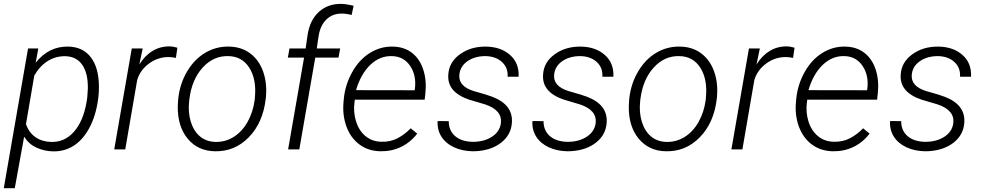

<svg xmlns="http://www.w3.org/2000/svg" viewBox="-33 -782 5150 1005"><path d="M244.1 10.3Q198.7 9.3 158.4 -9Q118.2 -27.3 93.3 -66.4L44.4 203.1H-13.2L113.8 -528.3H167.5L153.8 -453.6Q222.7 -541 326.2 -538.1Q400.4 -536.1 441.9 -482.9Q483.4 -429.7 484.9 -332Q485.4 -301.3 481.9 -272.5L480 -258.8Q467.8 -173.3 434.1 -111.3Q400.4 -49.3 352.1 -18.8Q303.7 11.7 244.1 10.3ZM423.8 -272.5 426.8 -318.8Q428.2 -397 398.4 -441.4Q368.7 -485.8 310.1 -487.8Q258.8 -488.8 217 -462.6Q175.3 -436.5 146.5 -386.7L103 -132.3Q118.7 -87.4 152.6 -64Q186.5 -40.5 233.9 -39.1Q304.7 -36.6 353.8 -92Q402.8 -147.5 419.9 -246.6Z M887.7 -479Q868.7 -482.9 849.1 -483.4Q793.5 -483.4 747.1 -449.5Q700.7 -415.5 685.1 -363.3L622.6 0H564.9L656.7 -528.3H713.9L696.3 -444.3Q725.1 -491.2 765.9 -515.6Q806.6 -540 855.5 -539.1Q872.6 -539.1 895.5 -532.2Z M900.4 -269Q909.2 -345.7 947.3 -409.4Q985.4 -473.1 1042.2 -506.3Q1099.1 -539.6 1165.5 -538.1Q1231 -537.1 1277.1 -502.2Q1323.2 -467.3 1344.5 -407Q1365.7 -346.7 1358.9 -273.4L1357.9 -264.2Q1343.3 -139.2 1269.3 -63.5Q1195.3 12.2 1091.8 9.8Q1002.9 8.3 949.7 -55.7Q896.5 -119.6 897.5 -224.6L898.9 -252.4ZM957 -252.4Q950.7 -194.3 965.6 -145.3Q980.5 -96.2 1013.2 -68.4Q1045.9 -40.5 1094.7 -39.1Q1147.5 -38.1 1191.2 -65.9Q1234.9 -93.8 1263.2 -144.5Q1291.5 -195.3 1299.8 -256.8L1301.3 -272.9Q1310.1 -367.2 1272.2 -427Q1234.4 -486.8 1162.6 -488.3Q1084.5 -490.7 1027.6 -428Q970.7 -365.2 958 -261.2Z M1475.1 0 1558.6 -480.5H1473.6L1482.4 -528.3H1566.9L1577.1 -600.1Q1589.4 -677.7 1636.5 -720.2Q1683.6 -762.7 1753.9 -761.7Q1782.2 -760.7 1817.9 -752L1807.6 -703.6Q1780.3 -710.9 1755.4 -710.9Q1706.5 -710.9 1674.6 -679.2Q1642.6 -647.5 1634.3 -590.8L1625 -528.3H1747.6L1738.8 -480.5H1617.2L1533.7 0Z M1958.5 9.8Q1895 8.8 1848.6 -25.6Q1802.2 -60.1 1780.5 -119.4Q1758.8 -178.7 1765.1 -247.6L1766.6 -264.2Q1773.4 -337.4 1810.1 -403.6Q1846.7 -469.7 1902.8 -504.6Q1959 -539.6 2022.9 -538.1Q2082 -537.1 2122.8 -505.9Q2163.6 -474.6 2182.1 -418.9Q2200.7 -363.3 2193.8 -295.9L2189.9 -260.3H1824.2L1822.8 -248.5Q1815.4 -195.3 1830.6 -146.7Q1845.7 -98.1 1880.1 -69.6Q1914.6 -41 1962.9 -40Q2009.8 -38.6 2047.4 -58.1Q2085 -77.6 2116.7 -110.4L2150.9 -82.5Q2115.2 -36.6 2066.2 -12.9Q2017.1 10.7 1958.5 9.8ZM2020 -488.3Q1956.5 -490.7 1906.2 -443.4Q1856 -396 1830.6 -310.1L2137.2 -309.6L2138.7 -316.9Q2147.5 -386.2 2114.3 -436.3Q2081.1 -486.3 2020 -488.3Z M2588.9 -137.7Q2596.7 -205.1 2506.8 -235.4L2422.9 -260.3Q2307.1 -299.3 2313.5 -390.6Q2316.9 -456.5 2374.3 -497.8Q2431.6 -539.1 2510.7 -538.1Q2588.4 -537.1 2636.7 -494.4Q2685.1 -451.7 2681.6 -380.4H2624Q2627 -427.7 2594.5 -457.5Q2562 -487.3 2508.3 -488.3Q2452.6 -488.3 2414.6 -462.2Q2376.5 -436 2371.6 -393.1Q2364.3 -330.1 2448.7 -304.7L2509.8 -287.1L2542.5 -275.9Q2652.8 -234.4 2646.5 -140.6Q2642.6 -77.1 2591.6 -36.4Q2540.5 4.4 2460 9.3L2439.9 9.8Q2386.7 8.8 2343.8 -11Q2300.8 -30.8 2277.8 -66.4Q2254.9 -102.1 2257.8 -148.4L2315.9 -147.9Q2315.9 -98.1 2349.6 -69.3Q2383.3 -40.5 2442.4 -39.6Q2501 -39.6 2542 -66.2Q2583 -92.8 2588.9 -137.7Z M3085 -137.7Q3092.8 -205.1 3002.9 -235.4L2918.9 -260.3Q2803.2 -299.3 2809.6 -390.6Q2813 -456.5 2870.4 -497.8Q2927.7 -539.1 3006.8 -538.1Q3084.5 -537.1 3132.8 -494.4Q3181.2 -451.7 3177.7 -380.4H3120.1Q3123 -427.7 3090.6 -457.5Q3058.1 -487.3 3004.4 -488.3Q2948.7 -488.3 2910.6 -462.2Q2872.6 -436 2867.7 -393.1Q2860.4 -330.1 2944.8 -304.7L3005.9 -287.1L3038.6 -275.9Q3148.9 -234.4 3142.6 -140.6Q3138.7 -77.1 3087.6 -36.4Q3036.6 4.4 2956.1 9.3L2936 9.8Q2882.8 8.8 2839.8 -11Q2796.9 -30.8 2773.9 -66.4Q2751 -102.1 2753.9 -148.4L2812 -147.9Q2812 -98.1 2845.7 -69.3Q2879.4 -40.5 2938.5 -39.6Q2997.1 -39.6 3038.1 -66.2Q3079.1 -92.8 3085 -137.7Z M3261.2 -269Q3270 -345.7 3308.1 -409.4Q3346.2 -473.1 3403.1 -506.3Q3460 -539.6 3526.4 -538.1Q3591.8 -537.1 3637.9 -502.2Q3684.1 -467.3 3705.3 -407Q3726.6 -346.7 3719.7 -273.4L3718.8 -264.2Q3704.1 -139.2 3630.1 -63.5Q3556.2 12.2 3452.6 9.8Q3363.8 8.3 3310.5 -55.7Q3257.3 -119.6 3258.3 -224.6L3259.8 -252.4ZM3317.9 -252.4Q3311.5 -194.3 3326.4 -145.3Q3341.3 -96.2 3374 -68.4Q3406.7 -40.5 3455.6 -39.1Q3508.3 -38.1 3552 -65.9Q3595.7 -93.8 3624 -144.5Q3652.3 -195.3 3660.6 -256.8L3662.1 -272.9Q3670.9 -367.2 3633.1 -427Q3595.2 -486.8 3523.4 -488.3Q3445.3 -490.7 3388.4 -428Q3331.5 -365.2 3318.8 -261.2Z M4118.2 -479Q4099.1 -482.9 4079.6 -483.4Q4023.9 -483.4 3977.5 -449.5Q3931.2 -415.5 3915.5 -363.3L3853 0H3795.4L3887.2 -528.3H3944.3L3926.8 -444.3Q3955.6 -491.2 3996.3 -515.6Q4037.1 -540 4085.9 -539.1Q4103 -539.1 4126 -532.2Z M4326.7 9.8Q4263.2 8.8 4216.8 -25.6Q4170.4 -60.1 4148.7 -119.4Q4127 -178.7 4133.3 -247.6L4134.8 -264.2Q4141.6 -337.4 4178.2 -403.6Q4214.8 -469.7 4271 -504.6Q4327.1 -539.6 4391.1 -538.1Q4450.2 -537.1 4491 -505.9Q4531.7 -474.6 4550.3 -418.9Q4568.8 -363.3 4562 -295.9L4558.1 -260.3H4192.4L4190.9 -248.5Q4183.6 -195.3 4198.7 -146.7Q4213.9 -98.1 4248.3 -69.6Q4282.7 -41 4331.1 -40Q4377.9 -38.6 4415.5 -58.1Q4453.1 -77.6 4484.9 -110.4L4519 -82.5Q4483.4 -36.6 4434.3 -12.9Q4385.3 10.7 4326.7 9.8ZM4388.2 -488.3Q4324.7 -490.7 4274.4 -443.4Q4224.1 -396 4198.7 -310.1L4505.4 -309.6L4506.8 -316.9Q4515.6 -386.2 4482.4 -436.3Q4449.2 -486.3 4388.2 -488.3Z M4957 -137.7Q4964.8 -205.1 4875 -235.4L4791 -260.3Q4675.3 -299.3 4681.6 -390.6Q4685.1 -456.5 4742.4 -497.8Q4799.8 -539.1 4878.9 -538.1Q4956.5 -537.1 5004.9 -494.4Q5053.2 -451.7 5049.8 -380.4H4992.2Q4995.1 -427.7 4962.6 -457.5Q4930.2 -487.3 4876.5 -488.3Q4820.8 -488.3 4782.7 -462.2Q4744.6 -436 4739.7 -393.1Q4732.4 -330.1 4816.9 -304.7L4877.9 -287.1L4910.6 -275.9Q5021 -234.4 5014.6 -140.6Q5010.7 -77.1 4959.7 -36.4Q4908.7 4.4 4828.1 9.3L4808.1 9.8Q4754.9 8.8 4711.9 -11Q4668.9 -30.8 4646 -66.4Q4623 -102.1 4626 -148.4L4684.1 -147.9Q4684.1 -98.1 4717.8 -69.3Q4751.5 -40.5 4810.5 -39.6Q4869.1 -39.6 4910.2 -66.2Q4951.2 -92.8 4957 -137.7Z"/></svg>

Font: RobotoInd Light
Style: Italic
Weight: 300
Italic angle: -12°
Designer: Google
Version: Version 2.001151; 2014